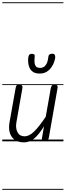

<svg xmlns="http://www.w3.org/2000/svg" viewBox="-25 -1250 581 1698"><path d="M187.5 9Q114 9 79.5 -39.5Q45 -88 59.5 -169.5L114 -476Q115 -482 119.5 -491.2Q124 -500.5 147.5 -500.5Q166.5 -500.5 170.8 -491Q175 -481.5 173.5 -473L120 -167.5Q111 -116 130 -80.2Q149 -44.5 192.5 -44.5Q234 -44.5 278 -88Q322 -131.5 379.5 -217.5L424.5 -472Q425.5 -477.5 430.8 -489Q436 -500.5 459 -500.5Q478.5 -500.5 482.2 -491.5Q486 -482.5 484.5 -474L407 -33.5Q405 -21.5 400.2 -14Q395.5 -6.5 387 -3.2Q378.5 0 365 0Q351 0 347.2 -7Q343.5 -14 346.5 -31L364 -132.5Q315.5 -55 275 -23Q234.5 9 187.5 9ZM187.5 9Q114 9 79.5 -39.5Q45 -88 59.5 -169.5L114 -476Q115 -482 119.5 -491.2Q124 -500.5 147.5 -500.5Q166.5 -500.5 170.8 -491Q175 -481.5 173.5 -473L120 -167.5Q111 -116 130 -80.2Q149 -44.5 192.5 -44.5Q234 -44.5 278 -88Q322 -131.5 379.5 -217.5L424.5 -472Q425.5 -477.5 430.8 -489Q436 -500.5 459 -500.5Q478.5 -500.5 482.2 -491.5Q486 -482.5 484.5 -474L407 -33.5Q405 -21.5 400.2 -14Q395.5 -6.5 387 -3.2Q378.5 0 365 0Q351 0 347.2 -7Q343.5 -14 346.5 -31L364 -132.5Q315.5 -55 275 -23Q234.5 9 187.5 9ZM325 -599.5Q289.5 -599.5 268.2 -613.5Q247 -627.5 236.8 -649.5Q226.5 -671.5 224.5 -695.8Q222.5 -720 225 -740.5Q227.5 -760.5 235.5 -767.2Q243.5 -774 254.5 -774Q269 -774 276.5 -769.2Q284 -764.5 282 -750Q276.5 -699 284.5 -678.2Q292.5 -657.5 306.5 -653.5Q320.5 -649.5 332 -649.5Q344.5 -649.5 359 -656.2Q373.5 -663 385.8 -684.2Q398 -705.5 403 -749Q405 -764.5 415.2 -769.8Q425.5 -775 437.5 -775Q455 -775 460 -763.2Q465 -751.5 463 -737Q461 -723 453 -700Q445 -677 429 -654Q413 -631 387.5 -615.2Q362 -599.5 325 -599.5ZM-5 420.5H536V428.5H-5ZM-5 -16H536V0H-5ZM-5 -505.5H536V-497.5H-5ZM-5 -1230H536V-1222H-5Z"/></svg>

Font: Edu VIC WA NT Pre Guide
Style: Regular
Weight: 400
Designer: Tina and Corey Anderson, Eben Sorkin, Mirko Velimirovic
Foundry: Google for Education
Version: Version 1.000